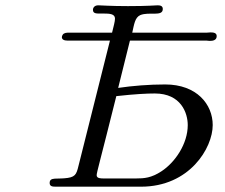

<svg xmlns="http://www.w3.org/2000/svg" viewBox="-20 -703 846 723"><path d="M167 -14C167 -2 176 0 189 0H511C694 0 781 -146 781 -232C781 -310 721 -385 602 -385C541 -385 480 -380 425 -372L469 -549L470 -550H759C761 -550 765 -549 770 -549C781 -549 796 -551 796 -567C796 -579 785 -581 773 -581C768 -581 762 -580 758 -580H478C485 -611 488 -637 508 -646C541 -660 593 -639 593 -669C593 -680 585 -683 574 -683C562 -683 541 -680 462 -680C395 -680 361 -683 350 -683C336 -683 330 -674 330 -666C330 -651 344 -652 361 -652H371C392 -652 413 -651 413 -633C413 -622 408 -605 402 -580H240C232 -580 221 -580 216 -572C214 -569 213 -566 213 -563C213 -555 220 -550 235 -550H394L279 -92C269 -53 269 -38 235 -33C195 -27 167 -38 167 -14ZM344 -43C344 -54 357 -96 418 -341C490 -349 534 -351 563 -351C662 -351 687 -277 687 -232C687 -162 640 -92 588 -58C550 -33 523 -31 492 -31H371C360 -31 344 -31 344 -43Z"/></svg>

Font: CMU Serif
Style: Italic
Weight: 500
Italic angle: -14.04°
Version: Version 0.7.0